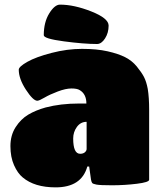

<svg xmlns="http://www.w3.org/2000/svg" viewBox="-20 -800 699 829"><path d="M220 9Q129 9 78 -34Q56 -52 40.5 -87Q25 -122 25 -169Q25 -216 47.5 -251Q70 -286 102 -305Q134 -324 177 -336Q242 -353 320 -353H353Q353 -394 324 -411Q313 -418 288.5 -418Q264 -418 229.5 -405Q195 -392 172 -378.5Q149 -365 141 -365Q123 -365 92 -412.5Q61 -460 61 -499Q61 -512 98 -533Q135 -554 202.5 -571.5Q270 -589 334 -589Q398 -589 444.5 -578.5Q491 -568 520.5 -553Q550 -538 570.5 -513Q591 -488 601.5 -468Q612 -448 618 -416Q624 -379 624 -325V-24Q624 -13 570.5 -6.5Q517 0 464.5 0Q412 0 396.5 -3Q381 -6 378 -10Q375 -14 373 -24L365 -81H357Q332 9 220 9ZM354 -157V-274Q328 -274 312 -252Q296 -230 296 -202Q296 -136 326 -136Q339 -136 346.5 -142.5Q354 -149 354 -157ZM239 -780Q300 -780 374.5 -750.5Q449 -721 449 -689.5Q449 -658 433.5 -634Q418 -610 399 -610Q342 -610 255.5 -621.5Q169 -633 169 -648Q169 -704 192.5 -742Q216 -780 239 -780Z"/></svg>

Font: Titan One
Style: Regular
Weight: 400
Designer: Rodrigo Fuenzalida
Foundry: Rodrigo Fuenzalida
Version: Version 1.001